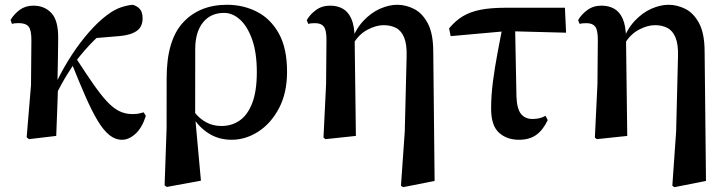

<svg xmlns="http://www.w3.org/2000/svg" viewBox="-20 -572 3062 808"><path d="M101.5 13.6 92.2 5.6 110.5 -213.7 112.1 -402.7Q112.3 -445.6 100.3 -460.2Q88.3 -474.7 58.9 -474.7Q51.3 -474.7 44.4 -474.1Q37.5 -473.5 30.2 -471.5L24.4 -488Q38.8 -512.4 62.8 -530.3Q86.9 -548.2 120.3 -548.2Q167.8 -548.2 196.8 -516.5Q225.8 -484.9 224.8 -409.8Q224.8 -363.8 223.6 -315.3Q222.3 -266.7 221.7 -218.7L224.5 -214.9Q222.7 -159.6 220.7 -107Q218.6 -54.3 216.6 0ZM209.1 -159.8 192.9 -180.8H198L206.9 -203.3Q232.3 -260 265.4 -314.3Q298.5 -368.7 336.3 -415.1Q374 -461.5 411.2 -493.2Q448.1 -524.4 477 -536.5Q506 -548.7 538.2 -551.9Q555.8 -547.5 567.9 -534.6Q580.1 -521.8 580.1 -494.6Q580.1 -459 555.2 -441.7Q530.3 -424.4 483.2 -420.2L370.8 -410.8L455.3 -471.6Q416.3 -441.7 376.9 -403.1Q337.5 -364.5 296.7 -311.3L292.1 -304.3Q276.8 -281.2 264 -260.6Q251.1 -240 238.2 -216.5Q225.3 -193 209.1 -159.8ZM493.5 16.2Q465.1 16.2 440.2 -3.7Q415.4 -23.7 391.1 -64Q366.9 -104.3 340.1 -165.2Q313.3 -226.2 280.7 -307.8L299.7 -327.6Q341.7 -262.6 373.1 -217.6Q404.5 -172.6 430.5 -144.7Q456.5 -116.8 481.9 -104.4Q507.3 -91.9 537.3 -91.9Q553.5 -91.9 565.2 -94.3Q576.8 -96.7 584.4 -99.3L593.8 -84.4Q577.9 -34.2 550.2 -9Q522.6 16.2 493.5 16.2Z M672.7 208.4 681.1 -31.5 681.3 -243.1Q681.3 -402.7 750.4 -477.3Q819.4 -551.9 935.5 -551.9Q1003.7 -551.9 1061.1 -522.7Q1118.6 -493.4 1153.3 -431.4Q1188 -369.4 1188 -270Q1188 -180.9 1154.2 -116.7Q1120.3 -52.5 1067 -18.2Q1013.6 16.2 955 16.2Q899.4 16.2 856.7 -11.6Q813.9 -39.4 787.9 -84.8H783.5L799.4 -98.6Q819.6 -72.5 848 -57.2Q876.3 -41.8 911.5 -41.8Q955.8 -41.8 989.1 -65.2Q1022.4 -88.6 1041.6 -138.6Q1060.8 -188.7 1060.8 -268.3Q1060.8 -350.3 1041.1 -405.7Q1021.4 -461.1 990.2 -489.4Q959.1 -517.7 923 -517.7Q867 -517.7 834.8 -478.3Q802.6 -438.9 801.6 -369.3L801.3 -86.8L801.7 -74.4L825.6 188.3L682.2 214.7Z M1341.4 7.1 1352.3 -218.7 1353.9 -404.9Q1353.9 -445.6 1342.7 -460.1Q1331.6 -474.5 1306.5 -474.5Q1299.2 -474.5 1292.3 -474Q1285.4 -473.5 1277.2 -471.5L1270.9 -487.3Q1285 -511.7 1309.9 -529.9Q1334.8 -548.2 1369.5 -548.2Q1400 -548.2 1422.9 -535.2Q1445.7 -522.3 1458.7 -492.8Q1471.7 -463.3 1472.5 -411.7V-407.7L1477.7 0L1349.7 13.6ZM1667.4 209.7 1683.4 -18.9 1691.2 -332.9Q1692.9 -384.8 1680.9 -413.9Q1669 -442.9 1646.5 -454.5Q1624 -466.1 1594.6 -466.1Q1562 -466.1 1525.5 -446.4Q1488.9 -426.7 1464.6 -384.4L1453.8 -393.2H1456.6Q1475.9 -448.5 1508.7 -483.7Q1541.6 -518.8 1579.6 -535.4Q1617.7 -551.9 1651.6 -551.9Q1687.4 -551.9 1722.2 -534.6Q1757 -517.2 1780.2 -474Q1803.3 -430.9 1803.3 -352.9L1809 189.3L1676.4 215.7Z M1876.6 -419.9 1869.9 -452.5Q1896.1 -484.3 1927.1 -503.2Q1958.2 -522.2 2001.8 -530.8Q2045.3 -539.4 2107.8 -539.4H2357.4L2362.3 -434.4L2111.7 -441ZM2163.7 16.2Q2112.6 16.2 2079.7 -13.8Q2046.8 -43.7 2046.8 -114.6Q2046.8 -171.5 2054.8 -231.4Q2062.8 -291.4 2073.9 -350Q2084.9 -408.6 2094.8 -459.8H2147.7L2153.4 -165.9Q2155.4 -113.3 2172.8 -92.3Q2190.3 -71.3 2220.5 -71.3Q2236.8 -71.3 2249.9 -74.4Q2263 -77.6 2275.8 -84.6L2285 -66.6Q2265.4 -24.9 2236.7 -4.3Q2208.1 16.2 2163.7 16.2Z M2483.4 7.1 2494.3 -218.7 2495.9 -404.9Q2495.9 -445.6 2484.7 -460.1Q2473.6 -474.5 2448.5 -474.5Q2441.2 -474.5 2434.3 -474Q2427.4 -473.5 2419.2 -471.5L2412.9 -487.3Q2427 -511.7 2451.9 -529.9Q2476.8 -548.2 2511.5 -548.2Q2542 -548.2 2564.9 -535.2Q2587.7 -522.3 2600.7 -492.8Q2613.7 -463.3 2614.5 -411.7V-407.7L2619.7 0L2491.7 13.6ZM2809.4 209.7 2825.4 -18.9 2833.2 -332.9Q2834.9 -384.8 2822.9 -413.9Q2811 -442.9 2788.5 -454.5Q2766 -466.1 2736.6 -466.1Q2704 -466.1 2667.5 -446.4Q2630.9 -426.7 2606.6 -384.4L2595.8 -393.2H2598.6Q2617.9 -448.5 2650.7 -483.7Q2683.6 -518.8 2721.6 -535.4Q2759.7 -551.9 2793.6 -551.9Q2829.4 -551.9 2864.2 -534.6Q2899 -517.2 2922.2 -474Q2945.3 -430.9 2945.3 -352.9L2951 189.3L2818.4 215.7Z"/></svg>

Font: Noto Serif JP
Style: Regular
Weight: 200
Designer: Ryoko NISHIZUKA 西塚涼子 (kana & ideographs); Frank Grießhammer (Latin, Greek & Cyrillic); Wenlong ZHANG 张文龙 (bopomofo); San
Foundry: Adobe
Version: Version 2.001;hotconv 1.1.0;makeotfexe 2.6.0